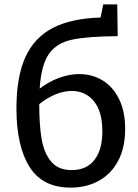

<svg xmlns="http://www.w3.org/2000/svg" viewBox="-20 -846 630 876"><path d="M551 -258Q551 -173 519.5 -113Q488 -53 431.5 -21.5Q375 10 302 10Q174 10 114.5 -85Q55 -180 55 -351Q55 -494 95 -583.5Q135 -673 219 -717.5Q303 -762 439 -766L451 -826H515L517 -681Q376 -680 306.5 -664.5Q237 -649 202.5 -599Q168 -549 161 -442Q205 -475 251.5 -491.5Q298 -508 341 -508Q400 -508 447.5 -479.5Q495 -451 523 -394.5Q551 -338 551 -258ZM447 -247Q447 -337 408.5 -384Q370 -431 308 -431Q236 -431 159 -371Q159 -276 170 -211.5Q181 -147 213.5 -108.5Q246 -70 307 -70Q375 -70 411 -116.5Q447 -163 447 -247Z"/></svg>

Font: Bitter Pro Medium
Style: Regular
Weight: 500
Designer: Sol Matas, and Bitter project Authors
Foundry: Sol Matas
Version: Version 1.010